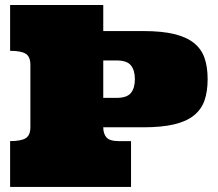

<svg xmlns="http://www.w3.org/2000/svg" viewBox="-20 -739 861 759"><path d="M388.2 -616.2H546.9Q619.1 -616.2 668 -604.5Q716.8 -592.8 746.3 -569.3Q775.9 -545.9 788.3 -510.5Q800.8 -475.1 800.8 -425.8Q800.8 -377 788.3 -341.6Q775.9 -306.2 746.3 -282.5Q716.8 -258.8 668 -247.3Q619.1 -235.8 546.9 -235.8H388.2Q388.2 -210 401.1 -195.6Q414.1 -181.2 448.2 -181.2H498V0H20V-181.2Q63 -181.2 81.5 -192.6Q100.1 -204.1 100.1 -235.8V-482.9Q100.1 -515.1 81.5 -526.6Q63 -538.1 20 -538.1V-719.2H388.2ZM513.2 -425.8Q513.2 -460.9 497.6 -480.5Q481.9 -500 440.9 -500H388.2V-352.1H440.9Q481.9 -352.1 497.6 -371.6Q513.2 -391.1 513.2 -425.8Z"/></svg>

Font: Ultra
Style: Regular
Weight: 400
Designer: Astigmatic (AOETI)
Foundry: Astigmatic (AOETI)
Version: Version 1.000